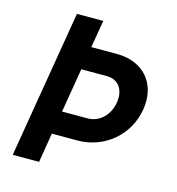

<svg xmlns="http://www.w3.org/2000/svg" viewBox="-105 -790 810 880"><g transform="rotate(15 300.0 -350.0)"><path d="M35 0H160L183 -140H304C432 -140 538 -229 559 -355C580 -481 504 -570 376 -570H255L277 -700H152ZM202 -250 237 -460H358C414 -460 444 -417 434 -355C424 -293 379 -250 323 -250Z"/></g></svg>

Font: CommitMono
Style: Bold Italic
Weight: 700
Monospace: yes
Designer: Eigil Nikolajsen
Foundry: Eigil Nikolajsen
Version: Version 1.143